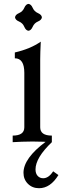

<svg xmlns="http://www.w3.org/2000/svg" viewBox="-20 -739 337 998"><path d="M127.9 -579.1Q114.3 -580.6 106.2 -599.9Q98.1 -619.1 78.9 -627.2Q59.6 -635.3 58.1 -648.9Q59.6 -662.6 78.9 -670.9Q98.1 -679.2 106.2 -698.2Q114.3 -717.3 127.9 -718.8Q141.6 -717.3 149.9 -698.2Q158.2 -679.2 177.2 -670.9Q196.3 -662.6 197.8 -648.9Q196.3 -635.3 177.2 -627.2Q158.2 -619.1 149.9 -599.9Q141.6 -580.6 127.9 -579.1ZM249.5 0Q208.5 -2.9 148.9 -3.4Q89.4 -2.9 45.9 0V-34.2Q106.4 -34.2 106.4 -77.1V-360.4Q106.4 -436 57.1 -436V-466.3Q138.2 -484.9 191.9 -522.5Q189 -463.4 189 -431.6V-77.1Q189 -34.2 249.5 -34.2ZM183.1 239.3Q147.9 239.3 125 216.3Q102.1 193.4 102.1 159.2Q102.1 84 217.3 -2L249.5 0Q164.6 81.1 164.6 141.6Q164.6 163.1 175.8 175.3Q187 187.5 204.6 187.5Q232.9 187.5 256.3 151.4L283.7 170.9Q241.7 239.3 183.1 239.3Z"/></svg>

Font: Kelvinch
Style: Regular
Weight: 400
Designer: Paul James MIller
Foundry: High-Logic / Made with FontCreator
Version: Version 3.30 September 23, 2016